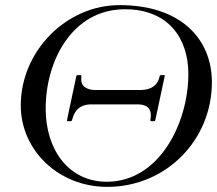

<svg xmlns="http://www.w3.org/2000/svg" viewBox="-20 -729 847 749"><path d="M525.9 -377.9H351.1C334.5 -377.9 296.9 -382.8 296.9 -418.9C296.9 -422.9 297.4 -427.2 297.4 -432.1C297.4 -435.1 296.4 -436 294.4 -436H282.7C279.3 -436 278.3 -434.6 277.8 -432.1C241.2 -261.2 241.2 -260.3 241.2 -259.3C241.2 -257.3 242.2 -256.3 244.1 -256.3H255.9C258.8 -256.3 260.3 -258.8 260.7 -259.8C263.7 -268.1 264.6 -272.9 267.1 -278.8C284.2 -320.8 321.3 -321.8 337.9 -321.8H514.6C530.8 -321.8 568.4 -320.8 568.4 -279.3C568.4 -273.9 567.9 -267.6 566.4 -260.3C566.4 -257.3 567.4 -256.3 569.3 -256.3H581.1C582 -256.3 585.4 -257.3 585.9 -260.3L623 -434.1C623 -435.5 622.1 -436 619.6 -436H607.9C605.5 -436 603.5 -434.6 603 -432.1C591.8 -379.4 544.4 -377.9 525.9 -377.9ZM398.4 0C627.9 0 806.6 -182.6 806.6 -408.2C806.6 -575.7 687 -709 446.3 -709C237.3 -709 61 -528.3 61 -317.9C61 -142.6 208.5 0 398.4 0ZM396.5 -20C248.5 -20 158.2 -144 158.2 -305.2C158.2 -493.7 263.2 -692.9 467.3 -692.9C636.2 -692.9 714.8 -580.1 714.8 -440.4C714.8 -250 602.1 -20 396.5 -20Z"/></svg>

Font: Cardo
Style: Italic
Weight: 400
Designer: David J. Perry
Foundry: David J. Perry
Version: Version 0.99